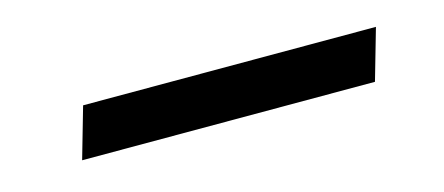

<svg xmlns="http://www.w3.org/2000/svg" viewBox="-24 -169 615 266"><g transform="rotate(-15 283.0 -36.5)"><path d="M94.2 -73.2H514.2L493.2 0H73.2Z"/></g></svg>

Font: Cantarell
Style: Italic
Weight: 400
Italic angle: -16°
Designer: Dave Crossland
Version: Version 1.004